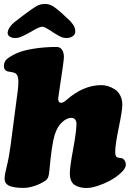

<svg xmlns="http://www.w3.org/2000/svg" viewBox="-20 -942 662 977"><path d="M130.4 -776.4Q97.2 -758.3 84.2 -753.4Q71.3 -748.5 57.6 -748.5Q39.6 -748.5 28.6 -756.6Q17.6 -764.6 19 -777.8Q21.5 -799.3 48.3 -825.2L99.1 -864.3Q143.1 -897.9 164.1 -909.9Q185.1 -921.9 208.5 -921.9Q230 -921.9 248.3 -910.9Q266.6 -899.9 295.4 -874L338.4 -834Q347.7 -822.8 352.3 -816.2Q356.9 -809.6 360.6 -799.1Q364.3 -788.6 362.8 -777.8Q361.3 -764.6 348.6 -756.6Q335.9 -748.5 317.4 -748.5Q304.2 -748.5 292.5 -753.2Q280.8 -757.8 251.5 -776.4Q247.1 -779.3 238.3 -785.2Q229.5 -791 225.6 -793.2Q221.7 -795.4 215.6 -798.8Q209.5 -802.2 204.6 -804Q199.7 -805.7 194.3 -806.2Q187.5 -805.2 179.4 -802.2Q171.4 -799.3 166.7 -796.9Q162.1 -794.4 148.9 -786.9Q135.7 -779.3 130.4 -776.4ZM33.7 -200.7 66.4 -450.7Q75.2 -509.3 73 -537.1Q70.8 -564.9 53.7 -571.3Q44.4 -574.7 32.7 -576.2Q21 -577.6 16.6 -579.1Q0 -585.4 0 -606Q0 -626 12.9 -639.2Q25.9 -652.3 61.5 -669.4Q92.8 -684.6 148.9 -693.8Q205.1 -703.1 267.6 -703.1Q286.1 -703.1 295.7 -688.7Q305.2 -674.3 305.2 -651.9Q305.2 -641.1 299.3 -599.4Q293.5 -557.6 285.6 -507.1Q277.8 -456.5 276.4 -443.8Q274.9 -435.1 278.3 -427Q281.7 -418.9 291 -418.9Q302.2 -418.9 317.4 -432.6Q403.8 -508.8 495.1 -508.8Q511.7 -508.8 529.3 -503.7Q546.9 -498.5 564 -487.5Q581.1 -476.6 591.8 -456.1Q602.5 -435.5 602.5 -408.7Q602.5 -380.9 584.5 -293.5Q566.4 -206.1 566.4 -171.4Q566.4 -150.4 571.8 -145Q577.1 -139.6 586.4 -138.7Q598.6 -137.2 599.1 -137.2Q606 -135.7 613 -127Q620.1 -118.2 620.1 -103.5Q620.1 -85 594.5 -61.5Q568.8 -38.1 535.2 -20.5Q507.3 -5.9 475.6 4.4Q443.8 14.6 420.9 14.6Q381.8 14.6 358.6 -1.7Q335.4 -18.1 335.4 -61Q335.4 -92.3 352.3 -183.3Q369.1 -274.4 369.1 -312.5Q369.1 -326.2 362.1 -334.2Q355 -342.3 342.3 -342.3Q319.8 -342.3 295.7 -319.8Q271.5 -297.4 258.3 -255.9Q243.2 -207 231.4 -75.2Q229.5 -52.2 225.3 -41Q221.2 -29.8 210 -22Q185.1 -5.4 155 4.4Q125 14.2 100.6 14.2Q44.9 14.2 21.5 0.5Q3.4 -10.3 3.4 -32.7Q3.4 -52.2 14.4 -95.5Q25.4 -138.7 33.7 -200.7Z"/></svg>

Font: Cooper* Black
Style: Italic
Weight: 900
Italic angle: -7°
Designer: Owen Earl
Foundry: indestructible type*
Version: Version 0.001